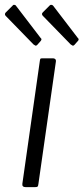

<svg xmlns="http://www.w3.org/2000/svg" viewBox="-45 -770 343 790"><path d="M113 -13Q112 -4 109.5 -2Q107 0 98 0H61Q53 0 49.5 -3.5Q46 -7 47 -14L119 -520Q120 -527 121.5 -528.5Q123 -530 129 -530H174Q179 -530 182.5 -526.5Q186 -523 185 -517ZM8 -748Q10 -751 15 -750Q20 -749 21 -746L122 -614Q125 -612 125.5 -609Q126 -606 123 -602L108 -585Q104 -581 100.5 -582.5Q97 -584 93 -587L-18 -701Q-29 -710 -22 -718ZM160 -748Q163 -751 167.5 -750Q172 -749 174 -746L275 -614Q278 -612 278.5 -608.5Q279 -605 276 -602L261 -585Q257 -581 253.5 -582.5Q250 -584 246 -587L135 -701Q123 -711 131 -719Z"/></svg>

Font: Libre Franklin Thin Light
Style: Italic
Weight: 300
Italic angle: -8°
Version: Version 3.000